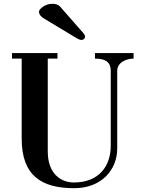

<svg xmlns="http://www.w3.org/2000/svg" viewBox="-20 -972 748 1009"><path d="M185 -911C185 -894 198 -882 214 -873L385 -770C392 -766 401 -762 408 -762C419 -762 427 -770 427 -779C427 -787 422 -793 418 -798L296 -937C287 -948 271 -952 255 -952C216 -952 185 -924 185 -911ZM43 -664H94V-243C94 -48 199 17 370 17C512 17 596 -78 596 -192V-599C596 -645 645 -664 682 -664V-693H479V-664C528 -664 562 -650 562 -600V-206C562 -99 500 -13 368 -13C299 -13 231 -60 231 -176V-664H282V-693H43Z"/></svg>

Font: Monomakh Unicode
Style: Regular
Weight: 400
Version: Version 1.2